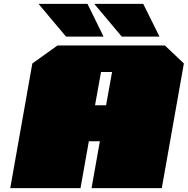

<svg xmlns="http://www.w3.org/2000/svg" viewBox="-20 -972 970 992"><path d="M321 -783 179 -952H432L515 -783ZM609 -783 467 -952H720L804 -783ZM33 0 147 -644 277 -737H832L930 -644L816 0H453L496 -242H439L396 0ZM471 -428H528L559 -600H502Z"/></svg>

Font: Tomorrow Black
Style: Italic
Weight: 900
Italic angle: -10°
Designer: Tony de Marco, Monica Rizzolli
Foundry: Just in Type
Version: Version 2.002